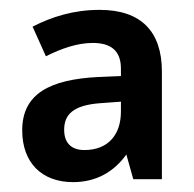

<svg xmlns="http://www.w3.org/2000/svg" viewBox="-20 -742 394 389"><path d="M182 -722C129 -722 85 -708 46 -688L73 -628C105 -644 137 -655 168 -655C205 -655 225 -639 225 -603V-588L179 -586C81 -581 25 -552 25 -478C25 -412 65 -373 128 -373C175 -373 211 -394 236 -429L250 -379H308V-597C308 -678 266 -722 182 -722ZM184 -533 225 -536V-516C225 -469 199 -438 151 -438C126 -438 110 -451 110 -479C110 -509 127 -529 184 -533Z"/></svg>

Font: Noto Sans Ethiopic SemiCondensed SemiBold
Style: Regular
Weight: 600
Width: 4
Designer: Monotype Design Team
Foundry: Monotype Imaging Inc.
Version: Version 2.102